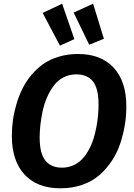

<svg xmlns="http://www.w3.org/2000/svg" viewBox="-20 -999 722 1035"><path d="M314.9 -979 380.9 -788.1 303.2 -752.9 210 -929.2ZM481.9 -979 540 -790 460.9 -757.8 377 -931.2ZM400.9 -708Q524.4 -708 592.8 -634Q661.1 -560.1 661.1 -424.8Q661.1 -376.5 653.3 -327.6Q645.5 -278.8 629.2 -228.3Q612.8 -177.7 584.5 -134.5Q556.2 -91.3 518.1 -57.1Q480 -22.9 425.3 -3.4Q370.6 16.1 305.2 16.1Q181.2 16.1 112.5 -57.9Q43.9 -131.8 43.9 -266.1Q43.9 -307.1 49.3 -348.4Q54.7 -389.6 67.4 -433.6Q80.1 -477.5 98.9 -516.8Q117.7 -556.2 146.7 -591.6Q175.8 -627 211.4 -652.6Q247.1 -678.2 295.9 -693.1Q344.7 -708 400.9 -708ZM391.1 -598.1Q353 -598.1 321.5 -581.5Q290 -564.9 269 -536.1Q248 -507.3 232.9 -472.7Q217.8 -438 209.5 -398.4Q201.2 -358.9 197.5 -324.2Q193.8 -289.6 193.8 -256.8Q193.8 -171.9 224.6 -133.5Q255.4 -95.2 314 -95.2Q347.2 -95.2 375.2 -107.9Q403.3 -120.6 423.1 -141.6Q442.9 -162.6 458.7 -191.7Q474.6 -220.7 484.1 -251.5Q493.7 -282.2 500 -316.4Q506.3 -350.6 508.8 -379.9Q511.2 -409.2 511.2 -437Q511.2 -521.5 481.2 -559.8Q451.2 -598.1 391.1 -598.1Z"/></svg>

Font: FiraGO SemiBold
Style: Italic
Weight: 600
Italic angle: -8°
Designer: bBox Type GmbH
Foundry: bBox Type GmbH
Version: Version 1.001;PS 001.001;hotconv 1.0.88;makeotf.lib2.5.64775